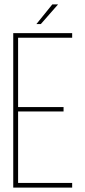

<svg xmlns="http://www.w3.org/2000/svg" viewBox="-20 -850 385 870"><path d="M217 -830H243L165 -741H145ZM62 -365H268V-345H62V-21H307V0H40V-700H307V-679H62Z"/></svg>

Font: TypoPRO Bebas Neue
Style: Regular
Weight: 300
Designer: Ryoichi Tsunekawa
Foundry: Ryoichi Tsunekawa
Version: Version 001.003